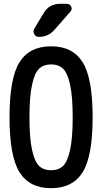

<svg xmlns="http://www.w3.org/2000/svg" viewBox="-20 -985 540 1015"><path d="M296.9 -964.8H333Q349.6 -964.8 356.4 -949.7Q363.3 -934.6 351.6 -922.9L267.6 -827.1Q235.4 -790 184.6 -790Q168.9 -790 161.1 -804.7Q153.3 -819.3 161.1 -833L210.9 -916Q240.2 -964.8 296.9 -964.8ZM313 -622.1Q289.1 -644.5 250 -644.5Q210.9 -644.5 187 -622.1Q163.1 -599.6 149.4 -536.6Q135.7 -473.6 135.7 -364.7Q135.7 -255.9 149.4 -192.9Q163.1 -129.9 187 -107.4Q210.9 -85 250 -85Q289.1 -85 313 -107.4Q336.9 -129.9 350.6 -192.9Q364.3 -255.9 364.3 -364.7Q364.3 -473.6 350.6 -536.6Q336.9 -599.6 313 -622.1ZM417 -74.7Q364.3 9.8 250 9.8Q135.7 9.8 83 -74.7Q30.3 -159.2 30.3 -365.2Q30.3 -571.3 83 -655.8Q135.7 -740.2 250 -740.2Q364.3 -740.2 417 -655.8Q469.7 -571.3 469.7 -365.2Q469.7 -159.2 417 -74.7Z"/></svg>

Font: Rounded Mgen+ 1m medium
Style: Regular
Weight: 500
Designer: [Source Han Sans]
Ryoko NISHIZUKA  (kana & ideographs); Paul D. Hunt (Latin, Greek & Cyrillic); Wenlong ZHANG  (bopomofo
Version: Version 1.059.20150602